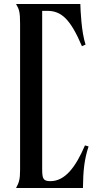

<svg xmlns="http://www.w3.org/2000/svg" viewBox="-20 -840 501 956"><path d="M60 96H393C394 9 400 -47 421 -111L403 -116C356 -6 303 62 231 62C194 62 190 49 190 -1V-786H215C285 -786 330 -746 388 -610L406 -618C385 -682 381 -788 380 -820H60C76 -793 80 -779 80 -722V7C80 52 75 69 60 96Z"/></svg>

Font: Sinistre
Style: Bold
Weight: 700
Designer: Jules Durand
Foundry: Collletttivo
Version: Version 69.420;Glyphs 3.2 (3217)